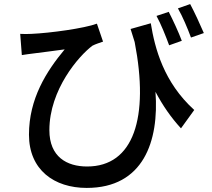

<svg xmlns="http://www.w3.org/2000/svg" viewBox="-20 -849 1040 941"><path d="M912 -829 852 -808C875 -768 899 -711 916 -665L979 -687C961 -729 933 -790 912 -829ZM807 -791 747 -771C769 -731 792 -673 809 -627L871 -649C856 -690 827 -752 807 -791ZM719 -735 620 -707C627 -685 633 -664 640 -643C712 -272 635 -33 407 -33C308 -33 222 -80 222 -211C222 -410 367 -576 433 -625C448 -633 471 -640 485 -645L455 -733C393 -710 226 -687 134 -683C116 -682 95 -682 79 -683L87 -579C108 -582 124 -585 144 -587C178 -592 252 -600 297 -607C207 -499 122 -365 122 -189C122 -16 246 72 405 72C683 72 760 -157 742 -399C778 -331 819 -272 867 -220L932 -310C782 -446 739 -612 719 -735Z"/></svg>

Font: DAIFUKU Sans JP Medium
Style: Regular
Weight: 500
Designer: Original font ‘Source Han Sans JP’ : Ryoko NISHIZUKA  (kana, bopomofo & ideographs); Paul D. Hunt (Latin, Greek & Cyrill
Foundry: Daifuku
Version: Version 1.000